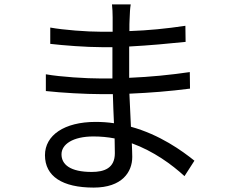

<svg xmlns="http://www.w3.org/2000/svg" viewBox="-20 -811 1040 871"><path d="M501 -116C501 -48 453 -31 396 -31C298 -31 259 -65 259 -111C259 -156 310 -192 404 -192C437 -192 469 -189 500 -183C500 -156 501 -133 501 -116ZM862 -82C806 -127 705 -200 574 -236C572 -283 569 -335 567 -386C661 -390 749 -397 842 -409L841 -484C752 -471 661 -462 566 -458V-469V-600C659 -605 744 -613 822 -621L821 -694C734 -681 653 -673 567 -670C567 -694 567 -713 568 -725C569 -754 570 -773 573 -791H488C490 -777 491 -748 491 -732V-667C474 -667 457 -667 440 -667C374 -667 268 -675 208 -686V-612C267 -605 372 -597 441 -597C458 -597 474 -597 490 -597V-469V-455C473 -455 455 -455 437 -455C372 -455 255 -462 188 -474V-398C259 -390 369 -384 437 -384C456 -384 474 -384 492 -384C493 -343 495 -296 497 -252C470 -256 443 -258 414 -258C271 -258 184 -197 184 -107C184 -11 263 40 405 40C534 40 580 -31 580 -99C580 -114 579 -136 578 -161C677 -125 759 -65 817 -12Z"/></svg>

Font: Noto Sans CJK TC Regular
Style: Regular
Weight: 400
Designer: Ryoko NISHIZUKA (kana & ideographs); Paul D. Hunt (Latin, Greek & Cyrillic); Wenlong ZHANG (bopomofo); Sandoll Communica
Foundry: Adobe Systems Incorporated
Version: Version 1.001;PS 1.001;hotconv 1.0.78;makeotf.lib2.5.61930